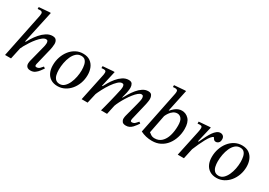

<svg xmlns="http://www.w3.org/2000/svg" viewBox="9 -1489 3199 2284"><g transform="rotate(30 1608.5 -346.5)"><path d="M384 10Q359 10 345 1.5Q331 -7 325 -20.5Q319 -34 319 -49Q319 -61 321 -72.5Q323 -84 324 -88L383 -319Q383 -319 386.5 -335.5Q390 -352 390 -367Q390 -384 384 -395.5Q378 -407 361 -407Q339 -407 312.5 -386.5Q286 -366 259 -334Q232 -302 208.5 -266Q185 -230 167.5 -198.5Q150 -167 143 -149L160 -249Q174 -276 198 -314.5Q222 -353 254.5 -390.5Q287 -428 326.5 -453.5Q366 -479 411 -479Q436 -479 450 -469Q464 -459 470 -442.5Q476 -426 476 -408Q476 -389 472.5 -367Q469 -345 467 -334L411 -103Q411 -103 409 -95.5Q407 -88 407 -79Q407 -60 426 -60Q453 -60 471.5 -79Q490 -98 501 -112L522 -97Q509 -79 490.5 -53.5Q472 -28 446 -9Q420 10 384 10ZM113 0H31L156 -610Q156 -610 157.5 -621.5Q159 -633 159 -644Q159 -655 150.5 -662.5Q142 -670 127 -670Q117 -670 105 -669Q93 -668 93 -668V-694L230 -705H253L182 -377L157 -259H169Z M755 10Q700 10 661.5 -14Q623 -38 603.5 -80.5Q584 -123 584 -180Q584 -240 602.5 -294Q621 -348 654 -389.5Q687 -431 732 -455Q777 -479 830 -479Q890 -479 928 -452Q966 -425 984 -381Q1002 -337 1002 -284Q1002 -224 983 -171Q964 -118 930.5 -77.5Q897 -37 852 -13.5Q807 10 755 10ZM765 -25Q801 -25 828.5 -50.5Q856 -76 874.5 -116.5Q893 -157 902.5 -204.5Q912 -252 912 -297Q912 -338 904.5 -371.5Q897 -405 878 -425Q859 -445 823 -445Q784 -445 755.5 -419.5Q727 -394 708.5 -353Q690 -312 681 -263.5Q672 -215 672 -169Q672 -132 679.5 -99Q687 -66 707.5 -45.5Q728 -25 765 -25Z M1695 10Q1657 10 1643 -8.5Q1629 -27 1629 -49Q1629 -61 1631 -72.5Q1633 -84 1634 -88L1685 -282Q1690 -302 1695.5 -326.5Q1701 -351 1701 -367Q1701 -384 1695 -395.5Q1689 -407 1672 -407Q1653 -407 1628.5 -386.5Q1604 -366 1578 -333Q1552 -300 1528 -261.5Q1504 -223 1486 -187.5Q1468 -152 1459 -126L1493 -255Q1508 -284 1531 -322Q1554 -360 1583.5 -396Q1613 -432 1648.5 -455.5Q1684 -479 1724 -479Q1760 -479 1773 -457Q1786 -435 1786 -408Q1786 -389 1782 -367Q1778 -345 1776 -334L1721 -103Q1721 -103 1719.5 -95.5Q1718 -88 1718 -79Q1718 -60 1737 -60Q1763 -60 1781.5 -79Q1800 -98 1812 -112L1832 -97Q1822 -83 1809.5 -65Q1797 -47 1780.5 -29.5Q1764 -12 1743 -1Q1722 10 1695 10ZM1165 0H1083L1163 -380Q1163 -380 1164.5 -391Q1166 -402 1166 -413Q1166 -426 1159 -433Q1152 -440 1134 -440Q1124 -440 1113 -439Q1102 -438 1102 -438V-465L1239 -476H1262L1213 -259H1224ZM1432 0H1349Q1360 -40 1370.5 -80.5Q1381 -121 1391 -161.5Q1401 -202 1410.5 -243Q1420 -284 1429 -326Q1429 -326 1431.5 -340.5Q1434 -355 1434 -367Q1434 -384 1428 -395.5Q1422 -407 1405 -407Q1380 -407 1350 -379Q1320 -351 1289.5 -307Q1259 -263 1233 -213.5Q1207 -164 1190 -122L1215 -248Q1230 -277 1253 -316Q1276 -355 1306.5 -392Q1337 -429 1375 -454Q1413 -479 1456 -479Q1493 -479 1505.5 -457Q1518 -435 1518 -408Q1518 -386 1514 -362Q1510 -338 1509 -334L1490 -259H1504L1459 -126Z M2053 12Q1968 12 1895 -25L2013 -606Q2014 -609 2015.5 -620.5Q2017 -632 2017 -641Q2017 -658 2006.5 -664Q1996 -670 1981 -670Q1973 -670 1962 -669Q1951 -668 1951 -668V-694L2089 -705H2111L2047 -402H2052Q2073 -426 2094 -443.5Q2115 -461 2138 -470Q2161 -479 2186 -479Q2243 -479 2282.5 -436.5Q2322 -394 2322 -304Q2322 -243 2304 -186Q2286 -129 2252 -84.5Q2218 -40 2168 -14Q2118 12 2053 12ZM2066 -30Q2123 -30 2160.5 -66Q2198 -102 2216 -163Q2234 -224 2234 -300Q2234 -368 2211 -395.5Q2188 -423 2156 -423Q2126 -423 2101.5 -406Q2077 -389 2060 -364.5Q2043 -340 2033 -316L1984 -66Q1994 -57 2015 -43.5Q2036 -30 2066 -30Z M2498 -90 2537 -249Q2546 -267 2559 -295.5Q2572 -324 2588.5 -355.5Q2605 -387 2624.5 -415.5Q2644 -444 2667 -461.5Q2690 -479 2715 -479Q2738 -479 2754 -464.5Q2770 -450 2770 -421Q2770 -388 2753.5 -373Q2737 -358 2717 -358Q2701 -358 2691.5 -367.5Q2682 -377 2678 -386Q2674 -395 2672 -395Q2657 -395 2637 -370.5Q2617 -346 2596 -307.5Q2575 -269 2555.5 -226.5Q2536 -184 2521 -147Q2506 -110 2498 -90ZM2488 0H2403L2477 -348Q2480 -362 2483 -379.5Q2486 -397 2486 -410Q2486 -424 2480 -432Q2474 -440 2453 -440Q2445 -440 2433.5 -439Q2422 -438 2422 -438V-465L2561 -476H2583L2532 -259H2544Z M2938 10Q2883 10 2844.5 -14Q2806 -38 2786.5 -80.5Q2767 -123 2767 -180Q2767 -240 2785.5 -294Q2804 -348 2837 -389.5Q2870 -431 2915 -455Q2960 -479 3013 -479Q3073 -479 3111 -452Q3149 -425 3167 -381Q3185 -337 3185 -284Q3185 -224 3166 -171Q3147 -118 3113.5 -77.5Q3080 -37 3035 -13.5Q2990 10 2938 10ZM2948 -25Q2984 -25 3011.5 -50.5Q3039 -76 3057.5 -116.5Q3076 -157 3085.5 -204.5Q3095 -252 3095 -297Q3095 -338 3087.5 -371.5Q3080 -405 3061 -425Q3042 -445 3006 -445Q2967 -445 2938.5 -419.5Q2910 -394 2891.5 -353Q2873 -312 2864 -263.5Q2855 -215 2855 -169Q2855 -132 2862.5 -99Q2870 -66 2890.5 -45.5Q2911 -25 2948 -25Z"/></g></svg>

Font: STIX Two Text
Style: Italic
Weight: 400
Italic angle: -12°
Designer: Ross Mills, John Hudson & Paul Hanslow, Tiro Typeworks Ltd; with prior portions MicroPress Inc. and Coen Hoffman, Elsevi
Foundry: Tiro Typeworks Ltd
Version: Version 2.13 b171